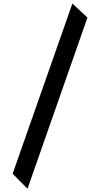

<svg xmlns="http://www.w3.org/2000/svg" viewBox="-20 -832 585 1120"><path d="M140.6 268.6 53.7 181.6 402.3 -811.5 490.2 -729.5Z"/></svg>

Font: Padauk Book
Style: Bold
Weight: 700
Designer: Debbi Hosken, Becca Hirsbrunner Spalinger
Foundry: SIL International
Version: Version 5.000